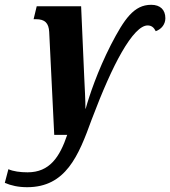

<svg xmlns="http://www.w3.org/2000/svg" viewBox="-104 -562 709 800"><path d="M9 218C170 218 223 88 278 -64C323 -183 365 -278 403 -344C445 -417 482 -456 511 -456C527 -456 537 -448 545 -432C570 -441 585 -462 585 -486C585 -521 564 -542 526 -542C454 -542 414 -483 358 -375C302 -265 268 -163 253 -109H252C252 -143 249 -200 247 -240L234 -536H49L36 -482H46C83 -482 99 -466 101 -429L122 0H176C145 92 103 156 11 156C-20 156 -49 152 -69 143L-84 200C-58 211 -28 218 9 218Z"/></svg>

Font: Noto Serif Condensed Extra
Style: Italic
Weight: 800
Width: 3
Italic angle: -12°
Designer: Monotype Design Team
Foundry: Monotype Imaging Inc.
Version: Version 1.901